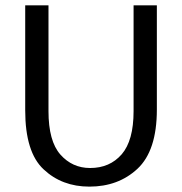

<svg xmlns="http://www.w3.org/2000/svg" viewBox="-20 -694 687 725"><path d="M75.2 -673.8H163.1V-274.4C163.1 -198.9 178.1 -144.2 208 -110.4C238 -76.5 275.4 -59.6 320.3 -59.6C369.8 -59.6 409.5 -76.8 439.5 -111.3C469.4 -145.8 484.4 -200.2 484.4 -274.4V-673.8H572.3V-280.3C572.3 -176.8 547.9 -102.2 499 -56.6C450.8 -11.7 390.3 10.7 317.4 10.7C248.4 10.7 190.8 -11.1 144.5 -54.7C98.3 -97.7 75.2 -171.9 75.2 -277.3Z"/></svg>

Font: ImmaginiFont
Style: Regular
Weight: 400
Version: Version 1.0